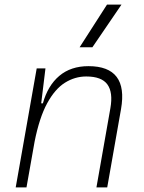

<svg xmlns="http://www.w3.org/2000/svg" viewBox="-20 -815 626 835"><path d="M48.3 0 139.6 -517.6H177.7L159.2 -365.7H166.5Q188 -442.9 238 -485.1Q288.1 -527.3 364.7 -527.3Q539.1 -527.3 506.3 -340.3L446.3 0H399.4L460 -344.2Q472.2 -413.1 447 -447.8Q421.9 -482.4 355 -482.4Q305.7 -482.4 262.5 -455.3Q219.2 -428.2 185.3 -366.2Q151.4 -304.2 130.4 -198.7L95.2 0ZM326.2 -609.4 445.3 -794.9H508.3L381.8 -609.4Z"/></svg>

Font: Cascadia Mono NF ExtraLight
Style: Italic
Weight: 200
Italic angle: -10°
Monospace: yes
Designer: Aaron Bell
Foundry: Saja Typeworks
Version: Version 2404.023; ttfautohint (v1.8.4)